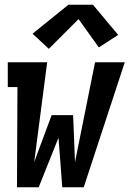

<svg xmlns="http://www.w3.org/2000/svg" viewBox="-20 -794 549 814"><path d="M52 0 54 -425H13V-530H180L125 -107L199 -306H290L298 -107L383 -530H509L335 0H244L228 -210L144 0ZM187 -587 118 -651 270 -774H374L481 -646L399 -593L313 -713Z"/></svg>

Font: Iosevka Slab Extrabold
Style: Italic
Weight: 800
Italic angle: -9°
Monospace: yes
Designer: Belleve Invis
Foundry: Belleve Invis
Version: Version 11.1.0; ttfautohint (v1.8.3)